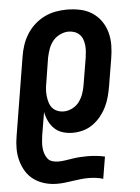

<svg xmlns="http://www.w3.org/2000/svg" viewBox="-55 -570 609 835"><g transform="rotate(-5 249.0 -152.5)"><path d="M161 223Q133 223 107 215.5Q81 208 60 193Q39 178 25.5 156Q12 134 5 108.5Q-2 83 -2 55.5Q-2 28 3 0L59 -342Q63 -367 71 -391Q79 -415 93 -437.5Q107 -460 127 -478Q147 -496 170.5 -507.5Q194 -519 219 -523.5Q244 -528 268 -528Q298 -528 326.5 -522Q355 -516 378 -501Q401 -486 417 -463.5Q433 -441 440.5 -413.5Q448 -386 447.5 -356.5Q447 -327 442 -298L422 -178Q418 -155 412 -133Q406 -111 395.5 -90Q385 -69 370 -50.5Q355 -32 335 -18Q315 -4 292.5 2Q270 8 248 8Q225 8 204 1.5Q183 -5 168 -19.5Q153 -34 144 -53Q135 -72 131 -93L114 8Q112 22 111 35.5Q110 49 111 62Q112 75 116 87Q120 99 127.5 109Q135 119 147.5 123Q160 127 174 127Q189 127 205.5 124.5Q222 122 238 119.5Q254 117 269.5 116Q285 115 301 115Q321 115 340 117Q359 119 378 123L362 219Q347 214 330.5 212Q314 210 297 210Q281 210 263.5 212Q246 214 229 216.5Q212 219 195 221Q178 223 161 223ZM217 -88Q235 -88 253.5 -97Q272 -106 284 -122Q296 -138 302.5 -156.5Q309 -175 312 -193L332 -313Q334 -327 335 -340.5Q336 -354 334.5 -367.5Q333 -381 328.5 -393Q324 -405 315 -414Q306 -423 293.5 -427.5Q281 -432 267 -432Q249 -432 230 -423Q211 -414 198.5 -398.5Q186 -383 179.5 -364.5Q173 -346 169 -327L152 -220Q149 -205 148 -190Q147 -175 148.5 -161Q150 -147 154 -133.5Q158 -120 166.5 -109.5Q175 -99 188.5 -93.5Q202 -88 217 -88Z"/></g></svg>

Font: Iosevka SS04
Style: Bold Italic
Weight: 700
Italic angle: -9°
Monospace: yes
Designer: Belleve Invis
Foundry: Belleve Invis
Version: Version 19.0.0; ttfautohint (v1.8.4)